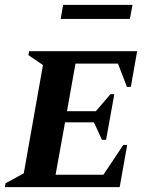

<svg xmlns="http://www.w3.org/2000/svg" viewBox="-34 -771 608 791"><path d="M-14 0 -11 -16 64 -57 143 -503 83 -544 86 -560H531L505 -413H489L452 -509H277L242 -313H361L421 -383H437L403 -195H386L353 -267H234L195 -51H392L474 -174H490L459 0ZM216 -693 226 -751H512L501 -693Z"/></svg>

Font: Spectral SC
Style: Bold Italic
Weight: 700
Italic angle: -10°
Designer: Jean-Baptiste Levee
Foundry: Production Type
Version: Version 2.001